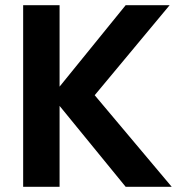

<svg xmlns="http://www.w3.org/2000/svg" viewBox="-20 -718 703 738"><path d="M463 0 209 -311V0H69V-698H209V-385L463 -698H632L344 -352L640 0Z"/></svg>

Font: SVN-Poppins SemiBold
Style: Regular
Weight: 600
Designer: Ninad Kale (Devanagari), Jonny Pinhorn (Latin)
Foundry: Indian Type Foundry
Version: Version 3.002 2017